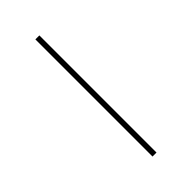

<svg xmlns="http://www.w3.org/2000/svg" viewBox="-300 -839 1159 1159"><g transform="rotate(-45 279.5 -260.0)"><path d="M262 240V-760H296V240Z"/></g></svg>

Font: Noto Serif Khmer ExtraLight
Style: Regular
Weight: 250
Version: Version 2.003